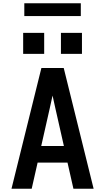

<svg xmlns="http://www.w3.org/2000/svg" viewBox="-20 -1149 640 1169"><path d="M50 0 232 -735H368L550 0H427L391 -159H209L173 0ZM231 -260H369L317 -490Q313 -509 308.5 -528.5Q304 -548 300 -567Q296 -548 291.5 -528.5Q287 -509 283 -490ZM479 -821H351V-949H479ZM121 -821V-949H249V-821ZM128 -1051V-1129H472V-1051Z"/></svg>

Font: Iosevka SS04 Extended
Style: Bold
Weight: 700
Width: 7
Monospace: yes
Designer: Belleve Invis
Foundry: Belleve Invis
Version: Version 19.0.0; ttfautohint (v1.8.4)